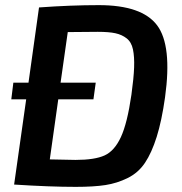

<svg xmlns="http://www.w3.org/2000/svg" viewBox="-20 -719 709 748"><path d="M91 -397 132 -690Q256 -699 365 -699Q533 -699 592 -620.5Q651 -542 623 -340Q610 -248 590.5 -186Q571 -124 545 -85Q519 -46 477.5 -25.5Q436 -5 390.5 2Q345 9 275 9Q175 9 35 0L82 -332H24L32 -397ZM207 -332 174 -98Q250 -96 274 -96Q349 -96 387.5 -113.5Q426 -131 451 -185Q476 -239 492 -350Q501 -415 502.5 -456.5Q504 -498 498 -526.5Q492 -555 473.5 -569.5Q455 -584 429.5 -589.5Q404 -595 361 -595L244 -594L216 -397H353L344 -332Z"/></svg>

Font: Exo 2.0 Semi Bold
Style: Italic
Weight: 600
Italic angle: -8°
Designer: Natanael Gama
Version: Version 1.001;PS 001.001;hotconv 1.0.70;makeotf.lib2.5.58329